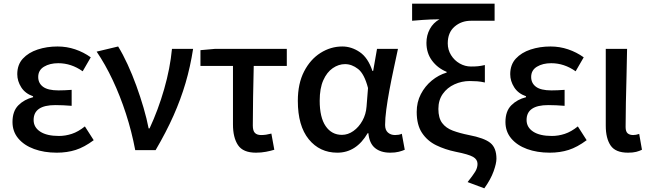

<svg xmlns="http://www.w3.org/2000/svg" viewBox="-20 -817 3538 1045"><path d="M289 14Q220 14 165.5 -6Q111 -26 79.5 -63.5Q48 -101 48 -153Q48 -212 80 -244Q112 -276 160 -288V-293Q117 -308 95.5 -342Q74 -376 74 -413Q74 -465 104.5 -498Q135 -531 185 -547.5Q235 -564 293 -564Q343 -564 389 -548.5Q435 -533 474 -505L430 -429Q368 -473 297 -473Q251 -473 219.5 -454Q188 -435 188 -398Q188 -364 214.5 -344.5Q241 -325 298 -325Q331 -325 370 -328V-241Q346 -243 324 -244Q302 -245 281 -245Q163 -245 163 -164Q163 -124 199 -100.5Q235 -77 301 -77Q336 -77 371 -88.5Q406 -100 442 -129L490 -54Q439 -16 392 -1Q345 14 289 14Z M716 0Q697 -101 665.5 -198Q634 -295 593.5 -381Q553 -467 506 -536L623 -564Q649 -522 674.5 -466.5Q700 -411 722 -350.5Q744 -290 761.5 -230Q779 -170 789 -118H794Q841 -219 873.5 -332Q906 -445 916 -551H1031Q1016 -454 990 -365.5Q964 -277 924.5 -188Q885 -99 827 0Z M1373 14Q1303 14 1275.5 -27Q1248 -68 1248 -140V-458H1071V-544L1150 -551H1541V-458H1361Q1359 -372 1357.5 -289Q1356 -206 1356 -134Q1356 -105 1367.5 -93.5Q1379 -82 1401 -82Q1415 -82 1428.5 -84Q1442 -86 1457 -90L1473 -2Q1454 4 1428 9Q1402 14 1373 14Z M1816 14Q1720 14 1660.5 -59Q1601 -132 1601 -268Q1601 -362 1635 -428Q1669 -494 1724.5 -529Q1780 -564 1843 -564Q1893 -564 1938 -533.5Q1983 -503 2007 -431H2011L2032 -551H2146Q2135 -499 2122.5 -441Q2110 -383 2099.5 -326.5Q2089 -270 2082.5 -221Q2076 -172 2076 -137Q2076 -109 2091.5 -95.5Q2107 -82 2130 -82Q2139 -82 2149 -83.5Q2159 -85 2167 -89L2183 -2Q2170 4 2150.5 9Q2131 14 2104 14Q2052 14 2021 -11.5Q1990 -37 1985 -92H1981Q1919 14 1816 14ZM1841 -83Q1874 -83 1903.5 -104Q1933 -125 1952.5 -160Q1972 -195 1975 -237L1983 -338Q1963 -415 1929 -441.5Q1895 -468 1858 -468Q1823 -468 1791 -446Q1759 -424 1739.5 -380Q1720 -336 1720 -269Q1720 -178 1752.5 -130.5Q1785 -83 1841 -83Z M2616 208 2525 174Q2553 139 2566 118Q2579 97 2579 75Q2579 51 2555 37Q2531 23 2460 9Q2402 -3 2354 -26.5Q2306 -50 2277 -93.5Q2248 -137 2248 -208Q2248 -261 2270.5 -304.5Q2293 -348 2330 -378.5Q2367 -409 2411 -422V-426Q2362 -446 2331.5 -487Q2301 -528 2301 -584Q2301 -625 2319.5 -659Q2338 -693 2372 -712Q2345 -712 2324 -711Q2303 -710 2279.5 -708.5Q2256 -707 2223 -704V-797H2672V-704H2543Q2491 -704 2454 -672Q2417 -640 2417 -581Q2417 -546 2435 -517Q2453 -488 2482 -471.5Q2511 -455 2543 -455Q2566 -455 2581.5 -456.5Q2597 -458 2619 -463V-368Q2597 -373 2577.5 -374.5Q2558 -376 2537 -376Q2493 -376 2453.5 -358Q2414 -340 2390 -306Q2366 -272 2366 -224Q2366 -175 2386.5 -147.5Q2407 -120 2444.5 -106Q2482 -92 2532 -82Q2616 -66 2649 -39Q2682 -12 2682 47Q2682 72 2666.5 115.5Q2651 159 2616 208Z M2972 14Q2903 14 2848.5 -6Q2794 -26 2762.5 -63.5Q2731 -101 2731 -153Q2731 -212 2763 -244Q2795 -276 2843 -288V-293Q2800 -308 2778.5 -342Q2757 -376 2757 -413Q2757 -465 2787.5 -498Q2818 -531 2868 -547.5Q2918 -564 2976 -564Q3026 -564 3072 -548.5Q3118 -533 3157 -505L3113 -429Q3051 -473 2980 -473Q2934 -473 2902.5 -454Q2871 -435 2871 -398Q2871 -364 2897.5 -344.5Q2924 -325 2981 -325Q3014 -325 3053 -328V-241Q3029 -243 3007 -244Q2985 -245 2964 -245Q2846 -245 2846 -164Q2846 -124 2882 -100.5Q2918 -77 2984 -77Q3019 -77 3054 -88.5Q3089 -100 3125 -129L3173 -54Q3122 -16 3075 -1Q3028 14 2972 14Z M3398 14Q3330 14 3303.5 -25Q3277 -64 3277 -133V-551H3393Q3392 -480 3390 -404.5Q3388 -329 3386.5 -257.5Q3385 -186 3385 -126Q3385 -101 3396 -91.5Q3407 -82 3426 -82Q3441 -82 3459 -88L3474 -2Q3460 5 3442.5 9.5Q3425 14 3398 14Z"/></svg>

Font: Source Han Sans SC Medium
Style: Regular
Weight: 500
Designer: Ryoko NISHIZUKA 西塚涼子 (kana, bopomofo & ideographs); Paul D. Hunt (Latin, Greek & Cyrillic); Sandoll Communications 산돌커뮤니
Foundry: Adobe
Version: Version 2.004;hotconv 1.0.118;makeotfexe 2.5.65603